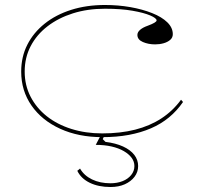

<svg xmlns="http://www.w3.org/2000/svg" viewBox="-20 -535 819 770"><path d="M390 15Q295 15 221.5 -18.5Q148 -52 106.5 -111.5Q65 -171 65 -248Q65 -307 89.5 -355.5Q114 -404 159 -440Q204 -476 265.5 -495.5Q327 -515 401 -515Q454 -515 502.5 -506.5Q551 -498 590 -482.5Q629 -467 651 -445.5Q673 -424 673 -398Q673 -384 662.5 -375Q652 -366 636 -361.5Q620 -357 602 -357Q575 -357 553 -366.5Q531 -376 531 -395Q531 -406 542 -415.5Q553 -425 573 -432Q608 -445 608 -453Q608 -462 582.5 -473Q557 -484 511 -492Q465 -500 401 -500Q331 -500 272.5 -481.5Q214 -463 170.5 -429.5Q127 -396 103 -350Q79 -304 79 -248Q79 -193 102.5 -147.5Q126 -102 167.5 -69Q209 -36 266 -18Q323 0 390 0Q463 0 522 -15Q581 -30 627 -60Q673 -90 706 -135L714 -126Q690 -91 658 -64.5Q626 -38 585.5 -20.5Q545 -3 496.5 6Q448 15 390 15ZM423 215Q375 215 340 198Q305 181 290 150L301 141Q317 169 349 184.5Q381 200 423 200Q450 200 471.5 191.5Q493 183 506 167Q519 151 519 131Q519 113 508 98Q497 83 476.5 71Q456 59 427.5 52.5Q399 46 364 46L388 0H403L392 23L403 34Q444 39 473.5 52.5Q503 66 518.5 86Q534 106 534 131Q534 155 519.5 174Q505 193 480.5 204Q456 215 423 215Z"/></svg>

Font: Kalnia SemiExpanded Thin
Style: Regular
Weight: 250
Width: 6
Designer: Frida Medrano
Foundry: Frida Medrano
Version: Version 1.105